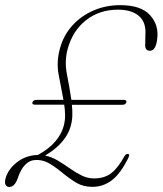

<svg xmlns="http://www.w3.org/2000/svg" viewBox="-31 -734 647 764"><path d="M-8.5 -25.5Q2 -61.5 37 -88.8Q72 -116 120 -117.5Q163 -141 188.2 -170.2Q213.5 -199.5 222.5 -232.5Q228 -253 228 -274.2Q228 -295.5 224.5 -317.5H108Q95.5 -317.5 98 -326.5Q101 -336.5 114.5 -336.5H221.5Q212.5 -384.5 202.5 -436.2Q192.5 -488 208 -543Q222.5 -594.5 257.2 -632.8Q292 -671 341 -692.2Q390 -713.5 447.5 -713.5Q530 -713.5 566 -673.8Q602 -634 594.5 -578.5Q589 -532 565.5 -532Q544 -532 547 -561L547.5 -594Q551.5 -644 522.5 -669.8Q493.5 -695.5 438.5 -695.5Q365 -695.5 311.8 -654Q258.5 -612.5 238.5 -540Q225 -491 235.2 -439.2Q245.5 -387.5 253 -336.5H462Q474.5 -336.5 471.5 -326.5Q468.5 -317 456 -317H255Q257.5 -295 256.8 -273Q256 -251 249.5 -229.5Q240.5 -198 215.2 -168.8Q190 -139.5 148.5 -115Q175 -109.5 199.2 -95Q223.5 -80.5 246.8 -64Q270 -47.5 293.8 -35.8Q317.5 -24 342.5 -24Q384.5 -24 411.5 -44.8Q438.5 -65.5 464 -112Q470.5 -123 479 -121.5Q486 -120 480.5 -107.5Q449.5 -44 414.8 -17.2Q380 9.5 337 9.5Q301.5 9.5 275 -5.5Q248.5 -20.5 211 -51.5Q179 -77 158.5 -87.2Q138 -97.5 113.5 -97.5Q63 -97.5 39 -23Q27 10 5.5 10Q-4 10 -8.8 1.2Q-13.5 -7.5 -8.5 -25.5Z"/></svg>

Font: Fraunces 72pt S050 Thin
Style: Italic
Weight: 100
Italic angle: -16°
Version: Version 1.000; ttfautohint (v1.8.3)